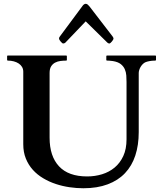

<svg xmlns="http://www.w3.org/2000/svg" viewBox="-20 -982 856 1015"><path d="M103 -603Q103 -617.2 96.4 -628.2Q89.8 -639.2 78.6 -646.5Q67.4 -653.8 52.7 -657.7Q38.1 -661.6 21.5 -661.6Q17.6 -661.6 17.6 -665.5V-684.6Q17.6 -688.5 21 -688.5H329.6Q332 -688.5 332.8 -687Q333.5 -685.5 333.5 -684.6V-665.5Q333.5 -664.6 332.8 -663.1Q332 -661.6 329.6 -661.6Q314.9 -661.6 299.6 -659.7Q284.2 -657.7 271.2 -650.9Q258.3 -644 250.2 -631.1Q242.2 -618.2 242.2 -596.2V-253.9Q242.2 -156.2 292 -102.8Q341.8 -49.3 440.9 -49.3Q481.9 -49.3 519.5 -60.8Q557.1 -72.3 585.9 -96.2Q614.7 -120.1 631.8 -157.2Q648.9 -194.3 648.9 -245.6V-548.8Q648.9 -565.4 647.7 -583Q646.5 -600.6 639.6 -616.2Q632.8 -631.8 618.2 -643.3Q603.5 -654.8 576.7 -659.2Q564.5 -661.1 556.4 -661.4Q548.3 -661.6 545.9 -661.6Q542 -661.6 542 -665.5V-684.6Q542 -688.5 545.9 -688.5H800.8Q803.2 -688.5 804 -687Q804.7 -685.5 804.7 -684.6V-665.5Q804.7 -664.6 803.7 -663.1Q802.7 -661.6 800.8 -661.6Q783.2 -661.6 769.8 -658.9Q756.3 -656.2 749.5 -653.3Q741.2 -649.9 734.4 -642.8Q727.5 -635.7 722.9 -627.7Q718.3 -619.6 715.8 -611.1Q713.4 -602.5 713.4 -596.2V-283.7Q713.4 -214.8 695.3 -159.9Q677.2 -105 640.9 -66.7Q604.5 -28.3 549.3 -7.6Q494.1 13.2 420.4 13.2Q385.3 13.2 347.9 7.8Q310.5 2.4 275.1 -9.3Q239.7 -21 208.5 -39.6Q177.2 -58.1 153.8 -84Q130.4 -109.9 116.7 -143.6Q103 -177.2 103 -219.7V-603ZM433.1 -869.1 325.7 -756.8Q323.2 -754.4 319.6 -753.2Q315.9 -752 314 -752Q311.5 -752 307.9 -755.1Q304.2 -758.3 300.5 -762.7Q296.9 -767.1 294.4 -771.2Q292 -775.4 292 -777.3Q292 -781.7 293.2 -784.2Q294.4 -786.6 297.4 -790.5L417 -951.7Q419.4 -955.6 424.1 -958.7Q428.7 -961.9 433.1 -961.9Q439 -961.9 444.3 -957.3Q449.7 -952.6 453.6 -947.3L574.7 -790Q580.1 -783.2 580.1 -777.3Q580.1 -775.4 577.6 -771.2Q575.2 -767.1 571.5 -762.7Q567.9 -758.3 564.2 -755.1Q560.5 -752 558.1 -752Q555.7 -752 552.7 -753.2Q549.8 -754.4 547.4 -756.8Z"/></svg>

Font: Cardo
Style: Bold
Weight: 700
Designer: David J. Perry
Foundry: David J. Perry
Version: Version 1.0011